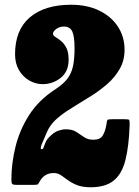

<svg xmlns="http://www.w3.org/2000/svg" viewBox="-20 -780 587 810"><path d="M527 -255Q524 -163 509 -104.2Q494 -45.5 459.2 -17.8Q424.5 10 362.5 10Q328 10 305.2 1Q282.5 -8 266.5 -20Q250.5 -32 237 -41Q223.5 -50 207.5 -50Q186 -50 171.8 -41Q157.5 -32 149 -17Q143 -7 140.8 -3.5Q138.5 0 121.5 0H50.5Q36 0 32 -3.5Q28 -7 28 -21Q28 -90.5 45.5 -161.5Q63 -232.5 103.5 -295.5Q144 -358.5 214.5 -404Q246.5 -425 263.8 -447.2Q281 -469.5 287.8 -500Q294.5 -530.5 294.5 -575Q294.5 -627 284.8 -647.5Q275 -668 249.5 -668Q231.5 -668 217.5 -657.8Q203.5 -647.5 203.5 -637Q203.5 -630.5 213.5 -624.2Q223.5 -618 236.5 -608Q249.5 -598 259.5 -579.2Q269.5 -560.5 269.5 -528Q269.5 -478 236 -451.5Q202.5 -425 160 -425Q130.5 -425 103.8 -440.2Q77 -455.5 60.2 -483.8Q43.5 -512 43.5 -551Q43.5 -654 106.2 -707Q169 -760 279.5 -760Q347.5 -760 398.2 -735.5Q449 -711 477.2 -668Q505.5 -625 505.5 -570Q505.5 -525 485.2 -489.5Q465 -454 433 -426Q401 -398 365.5 -375.8Q330 -353.5 299.5 -335Q258 -310 234.2 -291.2Q210.5 -272.5 197.8 -256Q185 -239.5 177 -220.5Q166 -196 156.8 -173.2Q147.5 -150.5 156 -150.5Q161.5 -150.5 164 -158.5Q166.5 -166.5 172 -179.5Q177.5 -192.5 193 -207Q210.5 -223.5 227.2 -229Q244 -234.5 257.5 -234.5Q285 -234.5 302 -223.5Q319 -212.5 334.8 -201.5Q350.5 -190.5 373.5 -190.5Q402.5 -190.5 413.2 -208Q424 -225.5 429 -255Q431 -271 433.2 -274Q435.5 -277 453.5 -277H506.5Q523 -277 525 -274Q527 -271 527 -255Z"/></svg>

Font: Besley* Condensed Fatface
Style: Regular
Weight: 900
Width: 3
Designer: Owen Earl
Foundry: indestructible type*
Version: Version 3.000; ttfautohint (v1.8.3)